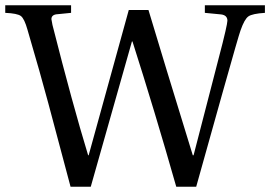

<svg xmlns="http://www.w3.org/2000/svg" viewBox="-33 -712 1030 732"><path d="M-13 -663V-692H238V-663L188 -658Q163 -657 163 -639Q163 -637 167 -617Q243 -317 303 -120H305L458 -674H533Q588 -490 702 -120H705L779 -406Q826 -584 832 -619Q834 -629 834 -633Q834 -654 810 -657L748 -663V-692H977V-663Q929 -660 914 -649.5Q899 -639 884 -596Q878 -581 815 -357L715 0H639Q557 -288 472 -554H470L313 0H236L151 -319Q123 -424 72 -598Q60 -641 46.5 -651Q33 -661 -13 -663Z"/></svg>

Font: Heuristica
Style: Regular
Weight: 400
Version: Version 1.0.1 ; ttfautohint (v1.4.1)